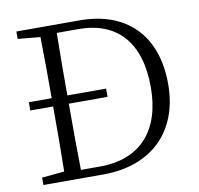

<svg xmlns="http://www.w3.org/2000/svg" viewBox="-80 -809 926 893"><g transform="rotate(-10 382.5 -362.5)"><path d="M419 -352V-391H236C236 -489 236 -589 238 -686H340C523 -686 625 -573 625 -362C625 -162 524 -39 328 -39H238C236 -134 236 -231 236 -352ZM54 -690 160 -680C162 -589 162 -496 162 -391H54V-352H162C162 -240 162 -141 160 -45L54 -35V0H338C563 0 707 -136 707 -362C707 -595 571 -725 353 -725H54Z"/></g></svg>

Font: Kiri Minchoo Light
Style: Regular
Weight: 300
Designer: Ryoko NISHIZUKA 西塚涼子 (kana & ideographs); Frank Grießhammer (Latin, Greek & Cyrillic);
akenotsuki.com/eyeben/fonts/ (U+
Foundry: Adobe
akenotsuki.com/eyeben/fonts/
Version: Version 4.002;hotconv 1.0.119;makeotfexe 2.5.65604